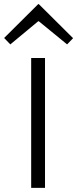

<svg xmlns="http://www.w3.org/2000/svg" viewBox="-61 -910 374 930"><path d="M157 -629V0H90V-629ZM127 -890 293 -725 264 -695 127 -807H124L-11 -695L-41 -726L124 -890Z"/></svg>

Font: Sinkin Sans 300 Light
Style: Regular
Weight: 300
Designer: Keith Bates
Foundry: K-Type
Version: Sinkin Sans (version 1.0)  by Keith Bates   •   © 2014   www